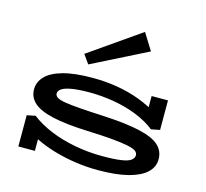

<svg xmlns="http://www.w3.org/2000/svg" viewBox="-115 -942 1164 1087"><g transform="rotate(15 466.5 -398.5)"><path d="M549 14Q485 14 423.5 5.5Q362 -3 305.5 -18.5Q249 -34 201.5 -55Q154 -76 119 -103L176 -127V1H79V-182L129 -192Q176 -155 243 -127Q310 -99 389.5 -84Q469 -69 551 -69Q621 -69 661.5 -75Q702 -81 718.5 -93.5Q735 -106 735 -123Q735 -137 721.5 -147Q708 -157 674 -164Q640 -171 581.5 -176.5Q523 -182 434 -185Q307 -190 229.5 -207.5Q152 -225 116.5 -256.5Q81 -288 81 -335Q81 -378 113 -411.5Q145 -445 212.5 -464Q280 -483 387 -483Q461 -483 530.5 -471.5Q600 -460 664 -436Q728 -412 786 -374L734 -338V-470H830V-297L779 -287Q731 -325 665.5 -350.5Q600 -376 529 -387.5Q458 -399 392 -399Q326 -399 286 -392Q246 -385 228.5 -373Q211 -361 211 -345Q211 -332 224 -323Q237 -314 269.5 -308.5Q302 -303 360 -298.5Q418 -294 507 -290Q636 -283 715 -265Q794 -247 829.5 -215Q865 -183 865 -134Q865 -89 830.5 -56Q796 -23 726 -4.5Q656 14 549 14ZM341 -550 304 -602 604 -811 665 -713Z"/></g></svg>

Font: BioRhyme Expanded SemiBold
Style: Regular
Weight: 600
Width: 7
Designer: Aoife Mooney
Foundry: Aoife Mooney Type
Version: Version 1.600;gftools[0.9.33]